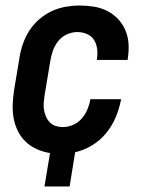

<svg xmlns="http://www.w3.org/2000/svg" viewBox="-20 -548 540 695"><path d="M141 127 161 6Q136 2 113.5 -8Q91 -18 73.5 -34.5Q56 -51 45 -73Q34 -95 29.5 -119.5Q25 -144 26 -170Q27 -196 31 -222L51 -342Q55 -367 64 -392Q73 -417 87.5 -439Q102 -461 123 -479Q144 -497 168 -508Q192 -519 217.5 -523.5Q243 -528 268 -528Q294 -528 319.5 -524Q345 -520 367 -509Q389 -498 406 -480.5Q423 -463 433 -440.5Q443 -418 445 -392.5Q447 -367 443 -340L442 -331H331V-336Q334 -354 331.5 -372Q329 -390 320 -404Q311 -418 294.5 -425Q278 -432 260 -432Q241 -432 222 -423.5Q203 -415 190.5 -399Q178 -383 171.5 -364.5Q165 -346 162 -327L142 -207Q140 -193 138.5 -179Q137 -165 139 -152Q141 -139 146 -127Q151 -115 160 -105.5Q169 -96 181.5 -92Q194 -88 208 -88Q226 -88 244.5 -96Q263 -104 276 -119Q289 -134 296.5 -152Q304 -170 307 -188V-189H418V-187Q412 -155 399 -124Q386 -93 364.5 -66.5Q343 -40 313.5 -22Q284 -4 252 3L232 127Z"/></svg>

Font: Iosevka Term Curly Oblique
Style: Bold
Weight: 700
Italic angle: -9°
Designer: Belleve Invis
Foundry: Belleve Invis
Version: Version 32.3.0